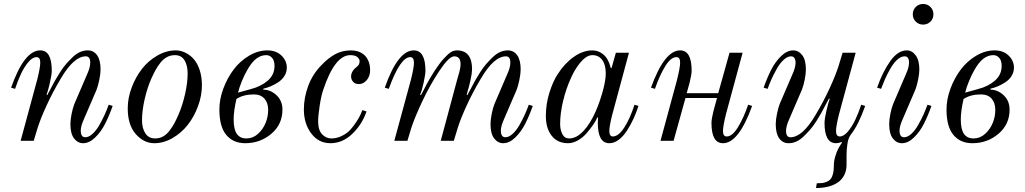

<svg xmlns="http://www.w3.org/2000/svg" viewBox="-20 -710 5166 968"><path d="M36 -268Q102 -456 183 -456Q241 -456 241 -354Q241 -334 231.5 -292.5Q222 -251 215 -233L218 -230Q222 -236 235 -261.5Q248 -287 257 -303Q266 -319 282 -344.5Q298 -370 313 -387Q328 -404 346 -421.5Q364 -439 383 -447.5Q402 -456 422 -456Q452 -456 469.5 -431.5Q487 -407 487 -360Q487 -338 480.5 -307Q474 -276 467 -258L403 -109Q387 -74 387 -50Q387 -36 392.5 -27Q398 -18 410 -18Q428 -18 447 -35.5Q466 -53 482 -81.5Q498 -110 508.5 -133.5Q519 -157 528 -182L548 -176Q530 -125 509.5 -85Q489 -45 459.5 -16.5Q430 12 399 12Q372 12 353.5 -12Q335 -36 335 -84Q335 -106 341 -136Q347 -166 355 -186L419 -335Q435 -370 435 -394Q435 -426 413 -426Q352 -426 286 -313Q246 -246 215 -178.5Q184 -111 170 -66L150 0H84L168 -310Q183 -370 183 -395Q183 -422 164 -422Q144 -422 123 -397Q102 -372 86 -338Q70 -304 56 -262Z M696 -104Q696 -63 713 -37.5Q730 -12 762 -12Q784 -12 802 -22Q820 -32 834.5 -51Q849 -70 858.5 -87.5Q868 -105 879 -130Q900 -178 913 -235.5Q926 -293 926 -340Q926 -381 910 -406.5Q894 -432 862 -432Q840 -432 821.5 -422Q803 -412 788.5 -393.5Q774 -375 764 -356.5Q754 -338 743 -314Q722 -266 709 -208.5Q696 -151 696 -104ZM624 -164Q624 -216 644 -269Q664 -322 696 -363Q728 -404 773.5 -430Q819 -456 866 -456Q890 -456 913.5 -445Q937 -434 956 -413Q975 -392 986.5 -357.5Q998 -323 998 -280Q998 -228 978.5 -175Q959 -122 927 -81Q895 -40 850 -14Q805 12 758 12Q705 12 664.5 -34Q624 -80 624 -164Z M1180 -243 1245 -261Q1296 -274 1330 -303.5Q1364 -333 1364 -378Q1364 -404 1352 -418Q1340 -432 1322 -432Q1296 -432 1272.5 -414.5Q1249 -397 1226 -356Q1213 -334 1199.5 -301Q1186 -268 1180 -243ZM1158 -108Q1158 -58 1174 -35Q1190 -12 1222 -12Q1255 -12 1280.5 -35Q1306 -58 1319 -90Q1332 -122 1332 -156Q1332 -192 1313 -213Q1294 -234 1260 -234Q1207 -234 1172 -211Q1158 -150 1158 -108ZM1086 -158Q1086 -210 1106 -263.5Q1126 -317 1158 -359.5Q1190 -402 1235.5 -429Q1281 -456 1328 -456Q1372 -456 1399 -430Q1426 -404 1426 -369Q1426 -346 1414 -327Q1402 -308 1383 -295.5Q1364 -283 1345 -275Q1326 -267 1308 -263L1307 -258Q1344 -258 1374 -230Q1404 -202 1404 -157Q1404 -83 1348 -35.5Q1292 12 1216 12Q1156 12 1121 -29.5Q1086 -71 1086 -158Z M1512 -158Q1512 -218 1534 -277Q1556 -336 1600 -381Q1635 -418 1670.5 -437Q1706 -456 1750 -456Q1768 -456 1784 -451Q1800 -446 1814 -435Q1828 -424 1837 -403.5Q1846 -383 1846 -356Q1846 -326 1829 -306Q1812 -286 1789 -286Q1770 -286 1760 -298Q1750 -310 1750 -324Q1750 -352 1782 -376Q1793 -385 1793 -402Q1793 -412 1782 -422Q1771 -432 1746 -432Q1668 -432 1610 -258Q1599 -226 1591.5 -176Q1584 -126 1584 -98Q1584 -54 1604 -33Q1624 -12 1651 -12Q1678 -12 1704 -25Q1730 -38 1746 -55.5Q1762 -73 1776.5 -95.5Q1791 -118 1797 -131Q1803 -144 1807 -155L1828 -148Q1804 -80 1755 -34Q1706 12 1646 12Q1586 12 1549 -37.5Q1512 -87 1512 -158Z M1920 -268Q1986 -456 2066 -456Q2125 -456 2125 -353Q2125 -336 2116 -294Q2107 -252 2098 -233L2102 -230Q2106 -236 2115.5 -255Q2125 -274 2131.5 -286Q2138 -298 2149.5 -318Q2161 -338 2170.5 -352Q2180 -366 2192 -383Q2204 -400 2215 -412Q2226 -424 2237.5 -435Q2249 -446 2260.5 -451Q2272 -456 2283 -456Q2360 -456 2360 -361Q2360 -325 2333 -233L2336 -230Q2340 -236 2353 -261.5Q2366 -287 2375 -303Q2384 -319 2400 -344.5Q2416 -370 2431 -387Q2446 -404 2464 -421.5Q2482 -439 2501 -447.5Q2520 -456 2540 -456Q2570 -456 2587.5 -431.5Q2605 -407 2605 -360Q2605 -338 2598.5 -307Q2592 -276 2585 -258L2521 -109Q2505 -74 2505 -50Q2505 -36 2510.5 -27Q2516 -18 2528 -18Q2546 -18 2565 -35.5Q2584 -53 2600 -81.5Q2616 -110 2626.5 -133.5Q2637 -157 2646 -182L2666 -176Q2648 -125 2627.5 -85Q2607 -45 2577.5 -16.5Q2548 12 2517 12Q2490 12 2471.5 -12Q2453 -36 2453 -84Q2453 -106 2459 -136Q2465 -166 2473 -186L2537 -335Q2553 -370 2553 -394Q2553 -426 2531 -426Q2470 -426 2404 -313Q2364 -246 2333 -178.5Q2302 -111 2288 -66L2268 0H2202L2285 -309Q2286 -313 2289.5 -325Q2293 -337 2295.5 -345.5Q2298 -354 2300 -366Q2302 -378 2302 -387Q2302 -426 2270 -426Q2244 -426 2196 -354Q2148 -282 2109 -199Q2070 -116 2054 -66L2034 0H1968L2052 -309Q2067 -369 2067 -394Q2067 -422 2048 -422Q1998 -422 1940 -262Z M2732 -125Q2732 -186 2750 -243Q2768 -300 2791 -335Q2826 -390 2872.5 -423Q2919 -456 2967 -456Q2998 -456 3023 -434.5Q3048 -413 3059 -368L3063 -366L3085 -444H3151L3066 -129Q3052 -73 3052 -49Q3052 -22 3070 -22Q3098 -22 3127 -66.5Q3156 -111 3179 -182L3199 -176Q3188 -142 3174 -111.5Q3160 -81 3141 -51.5Q3122 -22 3099 -5Q3076 12 3052 12Q2994 12 2994 -90L2995 -117L2992 -119Q2984 -100 2970 -80Q2956 -60 2937 -38Q2918 -16 2893 -2Q2868 12 2844 12Q2791 12 2761.5 -25.5Q2732 -63 2732 -125ZM2804 -85Q2804 -56 2815 -34Q2826 -12 2850 -12Q2886 -12 2921 -49Q2956 -86 2984 -150Q3004 -196 3019 -250.5Q3034 -305 3034 -340Q3034 -384 3016 -408Q2998 -432 2967 -432Q2950 -432 2934 -421Q2918 -410 2904 -392.5Q2890 -375 2879.5 -357.5Q2869 -340 2860 -320Q2834 -264 2819 -201Q2804 -138 2804 -85Z M3262 -268Q3330 -456 3409 -456Q3467 -456 3467 -354Q3467 -334 3457 -294L3442 -240H3601L3658 -444H3724L3641 -138Q3625 -74 3625 -49Q3625 -22 3644 -22Q3672 -22 3700.5 -68.5Q3729 -115 3752 -182L3772 -176Q3704 12 3625 12Q3567 12 3567 -90Q3567 -110 3577 -150L3595 -216H3436L3376 0H3310L3393 -306Q3409 -370 3409 -395Q3409 -422 3390 -422Q3362 -422 3333.5 -375.5Q3305 -329 3282 -262Z M3830 -268Q3848 -319 3868.5 -359Q3889 -399 3918.5 -427.5Q3948 -456 3979 -456Q4006 -456 4024.5 -432Q4043 -408 4043 -360Q4043 -338 4037 -308Q4031 -278 4023 -258L3959 -109Q3943 -74 3943 -50Q3943 -18 3965 -18Q4026 -18 4092 -131Q4132 -198 4163 -265.5Q4194 -333 4208 -378L4228 -444H4294L4210 -134Q4195 -74 4195 -49Q4195 -22 4214 -22Q4234 -22 4255 -47Q4276 -72 4292 -106Q4308 -140 4322 -182L4342 -176Q4308 -80 4270 -32Q4263 -23 4258.5 -10.5Q4254 2 4252 18Q4250 34 4249 45.5Q4248 57 4248 73.5Q4248 90 4248 93V121Q4248 152 4235 175.5Q4222 199 4200 212.5Q4178 226 4151 232Q4124 238 4094 238L4098 214Q4114 214 4124 213Q4134 212 4147 207Q4160 202 4168 192Q4184 172 4184 126Q4184 102 4191 79Q4198 56 4205 42Q4212 28 4225 9L4223 6Q4208 12 4195 12Q4137 12 4137 -90Q4137 -110 4146.5 -151.5Q4156 -193 4163 -211L4160 -214Q4156 -208 4143 -182.5Q4130 -157 4121 -141Q4112 -125 4096 -99.5Q4080 -74 4065 -57Q4050 -40 4032 -22.5Q4014 -5 3995 3.5Q3976 12 3956 12Q3926 12 3908.5 -12.5Q3891 -37 3891 -84Q3891 -106 3897.5 -137Q3904 -168 3911 -186L3975 -335Q3991 -370 3991 -394Q3991 -408 3985.5 -417Q3980 -426 3968 -426Q3950 -426 3931 -408.5Q3912 -391 3896 -362.5Q3880 -334 3869.5 -310.5Q3859 -287 3850 -262Z M4597 -601Q4582 -616 4582 -638Q4582 -660 4597 -675Q4612 -690 4634 -690Q4656 -690 4671 -675Q4686 -660 4686 -638Q4686 -616 4671 -601Q4656 -586 4634 -586Q4612 -586 4597 -601ZM4402 -268Q4430 -348 4468.5 -402Q4507 -456 4552 -456Q4578 -456 4596.5 -431Q4615 -406 4615 -360Q4615 -338 4608.5 -307Q4602 -276 4595 -258L4531 -109Q4515 -74 4515 -50Q4515 -36 4520.5 -27Q4526 -18 4538 -18Q4556 -18 4575 -35.5Q4594 -53 4610 -81.5Q4626 -110 4636.5 -133.5Q4647 -157 4656 -182L4676 -176Q4658 -125 4637.5 -85Q4617 -45 4587.5 -16.5Q4558 12 4527 12Q4500 12 4481.5 -12Q4463 -36 4463 -84Q4463 -106 4469 -136Q4475 -166 4483 -186L4547 -335Q4563 -370 4563 -394Q4563 -426 4541 -426Q4522 -426 4503 -408.5Q4484 -391 4468 -362.5Q4452 -334 4441.5 -310Q4431 -286 4422 -262Z M4846 -243 4911 -261Q4962 -274 4996 -303.5Q5030 -333 5030 -378Q5030 -404 5018 -418Q5006 -432 4988 -432Q4962 -432 4938.5 -414.5Q4915 -397 4892 -356Q4879 -334 4865.5 -301Q4852 -268 4846 -243ZM4824 -108Q4824 -58 4840 -35Q4856 -12 4888 -12Q4921 -12 4946.5 -35Q4972 -58 4985 -90Q4998 -122 4998 -156Q4998 -192 4979 -213Q4960 -234 4926 -234Q4873 -234 4838 -211Q4824 -150 4824 -108ZM4752 -158Q4752 -210 4772 -263.5Q4792 -317 4824 -359.5Q4856 -402 4901.5 -429Q4947 -456 4994 -456Q5038 -456 5065 -430Q5092 -404 5092 -369Q5092 -346 5080 -327Q5068 -308 5049 -295.5Q5030 -283 5011 -275Q4992 -267 4974 -263L4973 -258Q5010 -258 5040 -230Q5070 -202 5070 -157Q5070 -83 5014 -35.5Q4958 12 4882 12Q4822 12 4787 -29.5Q4752 -71 4752 -158Z"/></svg>

Font: Old Standard TT
Style: Italic
Weight: 400
Italic angle: -15.2°
Designer: Alexey Kryukov <alexios@thessalonica.org.ru>
Version: Version 2.2